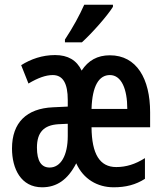

<svg xmlns="http://www.w3.org/2000/svg" viewBox="-20 -786 694 816"><path d="M460 -766H338C318 -721 291 -671 256 -618V-606H328C371 -645 435 -717 460 -757ZM447 -551C394 -551 355 -529 327 -486C306 -530 269 -552 214 -552C160 -552 111 -535 70 -509L101 -431C141 -455 175 -467 204 -467C248 -467 268 -431 268 -361V-333L205 -330C93 -325 31 -265 31 -155C31 -69 69 10 159 10C221 10 268 -22 304 -92C334 -25 394 10 463 10C515 10 557 -1 596 -26V-114C555 -88 516 -76 474 -76C404 -76 370 -131 369 -245H618V-309C618 -451 561 -551 447 -551ZM447 -467C496 -467 521 -408 521 -323H369C372 -422 401 -467 447 -467ZM268 -260V-208C268 -125 238 -74 191 -74C156 -74 137 -101 137 -159C137 -224 167 -254 227 -258Z"/></svg>

Font: Noto Sans Display Condensed Medium
Style: Regular
Weight: 500
Width: 3
Designer: Monotype Design Team
Foundry: Monotype Imaging Inc.
Version: Version 1.900